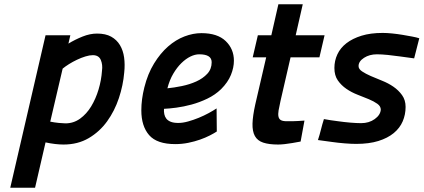

<svg xmlns="http://www.w3.org/2000/svg" viewBox="-20 -664 1981 898"><path d="M193 -499H309L300 -460Q331 -479 366 -493Q401 -507 434 -507Q474 -507 500 -492.5Q526 -478 541 -453Q556 -428 560.5 -395Q565 -362 561 -325Q556 -265 536 -205Q516 -145 481 -96.5Q446 -48 395 -18Q344 12 277 12Q259 12 237.5 9.5Q216 7 193 2L144 214H28ZM414 -406Q399 -406 379.5 -400Q360 -394 340 -384.5Q320 -375 302.5 -364Q285 -353 273 -343L215 -95Q235 -91 255.5 -89Q276 -87 286 -87Q324 -87 354.5 -109Q385 -131 406.5 -166.5Q428 -202 441 -245.5Q454 -289 457 -333Q461 -361 451.5 -383.5Q442 -406 414 -406Z M994 -49Q982 -41 961.5 -30.5Q941 -20 915.5 -11Q890 -2 860.5 4Q831 10 800 10Q714 10 677.5 -32Q641 -74 641 -148Q641 -199 655 -255Q671 -319 700.5 -367Q730 -415 766 -446.5Q802 -478 842.5 -493.5Q883 -509 922 -509Q997 -509 1035.5 -472Q1074 -435 1074 -380Q1074 -348 1060 -313.5Q1046 -279 1014 -247Q986 -220 949.5 -202.5Q913 -185 876 -175Q839 -165 805 -160.5Q771 -156 747 -155Q746 -142 748.5 -130Q751 -118 758 -109Q765 -100 778.5 -94.5Q792 -89 814 -89Q835 -89 860 -96Q885 -103 909.5 -113Q934 -123 956 -135Q978 -147 993 -157ZM912 -410Q892 -410 870.5 -399.5Q849 -389 828.5 -369Q808 -349 790.5 -319.5Q773 -290 763 -251Q794 -254 830.5 -261.5Q867 -269 898 -283Q929 -297 949.5 -319Q970 -341 970 -373Q970 -410 912 -410Z M1339 -396 1292 -192Q1286 -166 1283 -148Q1280 -130 1282.5 -118.5Q1285 -107 1294 -102Q1303 -97 1322 -97Q1333 -97 1346.5 -97Q1360 -97 1373 -98Q1388 -99 1404 -100L1386 -2Q1366 2 1347 5Q1330 8 1312 10Q1294 12 1281 12Q1238 12 1211 3Q1184 -6 1172 -28Q1160 -50 1161 -86Q1162 -122 1174 -176L1225 -396H1162L1186 -499H1249L1282 -644H1396L1363 -499H1498L1474 -396Z M1917 -391Q1883 -396 1851 -400Q1824 -404 1794 -407Q1764 -410 1743 -410Q1708 -410 1682.5 -393.5Q1657 -377 1657 -355Q1657 -341 1673.5 -330Q1690 -319 1714 -308.5Q1738 -298 1767 -286.5Q1796 -275 1820 -258.5Q1844 -242 1860.5 -219Q1877 -196 1877 -164Q1877 -128 1863.5 -96.5Q1850 -65 1821.5 -41.5Q1793 -18 1749.5 -4.5Q1706 9 1646 9Q1623 9 1592 6.5Q1561 4 1533 0Q1500 -4 1467 -9Q1475 -33 1481 -57.5Q1487 -82 1495 -107Q1528 -101 1561 -97Q1589 -93 1618.5 -90.5Q1648 -88 1669 -88Q1706 -88 1732.5 -107Q1759 -126 1761 -151Q1761 -167 1745 -178.5Q1729 -190 1705 -200Q1681 -210 1652.5 -221Q1624 -232 1600 -248.5Q1576 -265 1560 -288Q1544 -311 1544 -346Q1544 -380 1558 -410Q1572 -440 1600.5 -462Q1629 -484 1671 -497Q1713 -510 1770 -510Q1790 -510 1814.5 -507.5Q1839 -505 1863 -501Q1887 -497 1908 -493Q1929 -489 1941 -485Z"/></svg>

Font: Panefresco 800wt
Style: Italic
Weight: 800
Foundry: Campivisivi & Chank Co
Version: Version 1.001